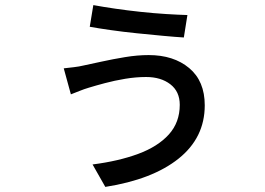

<svg xmlns="http://www.w3.org/2000/svg" viewBox="-20 -666 1040 753"><path d="M685 -255Q685 -307 648 -335.5Q611 -364 553 -364Q513 -364 471 -357Q429 -350 391.5 -340Q354 -330 328 -322Q311 -317 291 -309Q271 -301 258 -296L230 -398Q248 -400 269.5 -402.5Q291 -405 307 -409Q336 -415 379 -424.5Q422 -434 470.5 -442Q519 -450 563 -450Q661 -450 722 -399Q783 -348 783 -253Q783 -126 680.5 -44Q578 38 393 67L343 -21Q445 -34 522 -62.5Q599 -91 642 -138.5Q685 -186 685 -255ZM346 -646Q384 -639 432 -632Q480 -625 531.5 -619.5Q583 -614 631 -611Q679 -608 715 -607L701 -519Q668 -521 619.5 -525.5Q571 -530 517 -535.5Q463 -541 414 -548Q365 -555 332 -561Z"/></svg>

Font: Source Han Sans SC Medium
Style: Regular
Weight: 500
Designer: Ryoko NISHIZUKA 西塚涼子 (kana, bopomofo & ideographs); Paul D. Hunt (Latin, Greek & Cyrillic); Sandoll Communications 산돌커뮤니
Foundry: Adobe
Version: Version 2.004;hotconv 1.0.118;makeotfexe 2.5.65603